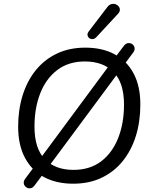

<svg xmlns="http://www.w3.org/2000/svg" viewBox="-20 -967 807 1020"><path d="M368.3 8.9Q279.6 8.9 214.1 -26Q148.6 -60.9 112.5 -128.8Q76.4 -196.8 76.4 -293.7Q76.4 -383.2 100 -459.7Q123.7 -536.2 169.5 -593.3Q215.4 -650.3 281.8 -682.1Q348.2 -713.9 433.7 -713.9Q522.9 -713.9 588.4 -679Q653.9 -644.1 689.8 -576.7Q725.6 -509.2 725.6 -411.8Q725.6 -321.8 702 -245.3Q678.3 -168.8 632.4 -111.7Q586.6 -54.7 520.4 -22.9Q454.3 8.9 368.3 8.9ZM370.3 -64.5Q457.5 -64.5 517.2 -109.8Q576.8 -155.1 607.8 -233.7Q638.8 -312.2 638.8 -410.8Q638.8 -527.2 583.6 -583.9Q528.5 -640.5 430.7 -640.5Q344.5 -640.5 284.8 -595.4Q225.1 -550.3 194.2 -472.3Q163.2 -394.2 163.2 -294.6Q163.2 -177.8 218.3 -121.1Q273.5 -64.5 370.3 -64.5ZM218 -54.5 162.4 20Q154.6 29.8 145 32.5Q135.5 35.2 126.7 31.8Q117.9 28.4 112.1 21.1Q106.2 13.8 106 3.8Q105.8 -6.2 113.6 -17L168.8 -91.1L196.1 -127.7L556.1 -614L583.4 -651L638.2 -723.6Q646.5 -734.3 656.2 -737Q666 -739.7 675 -736.6Q684 -733.4 689.6 -725.8Q695.3 -718.3 695.3 -708.3Q695.3 -698.3 687.4 -687.5L632.7 -614.4L605.9 -577.3L245.8 -91.5ZM605.8 -892.5 491.7 -769.4Q482.4 -760.1 472.2 -759.4Q461.9 -758.6 454.4 -764.4Q446.8 -770.3 445.1 -779.8Q443.3 -789.3 450.7 -799.1L550 -929.1Q559.3 -941.8 571.3 -945Q583.3 -948.2 593.5 -944.8Q603.8 -941.3 610.4 -933.1Q617 -924.8 616.8 -914.3Q616.6 -903.8 605.8 -892.5Z"/></svg>

Font: Nunito Variable Extra Light
Style: Italic
Weight: 200
Italic angle: -9°
Designer: Vernon Adams
Foundry: Vernon Adams
Version: Version 3.602